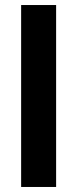

<svg xmlns="http://www.w3.org/2000/svg" viewBox="-20 -743 307 763"><path d="M64 0V-723H203V0Z"/></svg>

Font: Archivo SemiBold
Style: Bold
Weight: 700
Version: Version 2.001